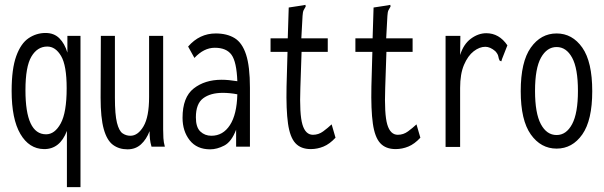

<svg xmlns="http://www.w3.org/2000/svg" viewBox="-20 -605 2490 792"><path d="M256 167V-65Q227 11 161 10Q100 9 64 -52.5Q28 -114 28 -230Q28 -321 47 -373.5Q66 -426 98 -447.5Q130 -469 168 -469Q203 -469 225 -447Q247 -425 258 -388V-457H312V167ZM170 -51Q206 -51 230.5 -96Q255 -141 255 -241Q255 -335 232 -374Q209 -413 175 -413Q134 -413 109.5 -371.5Q85 -330 85 -233Q85 -51 170 -51Z M506 11Q471 11 446 -7.5Q421 -26 408 -72.5Q395 -119 395 -202L396 -457H454V-202Q454 -132 462.5 -98.5Q471 -65 485.5 -55Q500 -45 518 -45Q549 -45 572 -84Q595 -123 595 -205V-457H653V-71Q653 -53 654 -35.5Q655 -18 660 0H605Q600 -17 598.5 -32Q597 -47 597 -64Q584 -30 561.5 -9.5Q539 11 506 11Z M847 11Q792 11 762.5 -26.5Q733 -64 733 -119Q733 -204 779 -240Q825 -276 894 -276Q922 -276 959 -270Q956 -350 935 -379Q914 -408 866 -408Q821 -408 782 -366L756 -413Q803 -467 870 -467Q916 -467 947.5 -448Q979 -429 995 -380Q1011 -331 1011 -243V0H954V-70Q935 -20 905 -4.5Q875 11 847 11ZM788 -121Q788 -80 806.5 -62.5Q825 -45 852 -45Q900 -45 928.5 -89Q957 -133 959 -216Q944 -219 928.5 -220.5Q913 -222 899 -222Q848 -222 818 -199.5Q788 -177 788 -121Z M1262 10Q1221 10 1198.5 -14.5Q1176 -39 1168 -95.5Q1160 -152 1162 -248L1166 -391H1096V-447H1167L1171 -574L1230 -583L1240 -585L1241 -578Q1236 -570 1232.5 -563Q1229 -556 1228 -539L1223 -447H1332V-391H1224L1219 -243Q1215 -134 1227.5 -91.5Q1240 -49 1271 -49Q1294 -49 1313 -63Q1332 -77 1348 -92L1364 -37Q1340 -11 1314.5 -0.5Q1289 10 1262 10Z M1612 10Q1571 10 1548.5 -14.5Q1526 -39 1518 -95.5Q1510 -152 1512 -248L1516 -391H1446V-447H1517L1521 -574L1580 -583L1590 -585L1591 -578Q1586 -570 1582.5 -563Q1579 -556 1578 -539L1573 -447H1682V-391H1574L1569 -243Q1565 -134 1577.5 -91.5Q1590 -49 1621 -49Q1644 -49 1663 -63Q1682 -77 1698 -92L1714 -37Q1690 -11 1664.5 -0.5Q1639 10 1612 10Z M1818 -457H1879L1878 -378Q1892 -423 1922.5 -445.5Q1953 -468 1986 -468Q2039 -468 2073 -418L2051 -362L2048 -352L2041 -355Q2037 -363 2035.5 -372.5Q2034 -382 2023 -394Q2002 -412 1982 -412Q1958 -412 1934 -393.5Q1910 -375 1894 -337.5Q1878 -300 1878 -242V1H1818Z M2276 8Q2211 8 2169.5 -50.5Q2128 -109 2128 -229Q2128 -350 2169.5 -408.5Q2211 -467 2276 -467Q2341 -467 2382 -408.5Q2423 -350 2423 -229Q2423 -109 2382 -50.5Q2341 8 2276 8ZM2276 -48Q2316 -48 2340 -93Q2364 -138 2364 -230Q2364 -323 2340 -367Q2316 -411 2276 -411Q2236 -411 2211.5 -367Q2187 -323 2187 -230Q2187 -138 2211 -93Q2235 -48 2276 -48Z"/></svg>

Font: Inconsolata ExtraCondensed
Style: Regular
Weight: 400
Width: 2
Monospace: yes
Designer: Raph Levien, Cyreal, Brenton Simpson
Foundry: Raph Levien, Cyreal, Google
Version: Version 3.000; ttfautohint (v1.8.2.53-6de2)